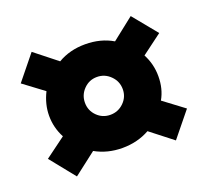

<svg xmlns="http://www.w3.org/2000/svg" viewBox="-95 -650 799 740"><g transform="rotate(-20 305.0 -279.5)"><path d="M20 -126 104 -188Q81 -231 81 -280Q81 -327 104 -373L21 -435L102 -535L193 -463Q242 -492 305 -492Q369 -492 418 -463L508 -534L589 -435L506 -373Q529 -330 529 -280Q529 -228 506 -188L590 -125L508 -24L417 -95Q367 -67 305 -67Q244 -67 194 -95L102 -24ZM383 -280Q383 -312 360 -335Q337 -358 305 -358Q273 -358 250.5 -335Q228 -312 228 -280Q228 -248 250.5 -225.5Q273 -203 305 -203Q337 -203 360 -225.5Q383 -248 383 -280Z"/></g></svg>

Font: Prompt ExtraBold
Style: Regular
Weight: 800
Designer: Katatrad Team
Foundry: CadsonDemak
Version: Version 1.000